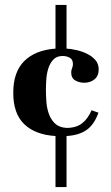

<svg xmlns="http://www.w3.org/2000/svg" viewBox="-20 -667 454 782"><path d="M34 -289Q34 -374 79 -418.5Q124 -463 206 -469V-647H251V-469Q269 -468 291.5 -463Q314 -458 334.5 -448Q355 -438 368.5 -422.5Q382 -407 382 -384Q382 -358 365 -344Q348 -330 323 -330Q303 -330 286.5 -339.5Q270 -349 270 -372Q270 -381 273.5 -389Q277 -397 277 -406Q277 -425 264 -432Q251 -439 235 -439Q211 -439 197 -424Q183 -409 176.5 -387.5Q170 -366 168.5 -342.5Q167 -319 167 -301Q167 -278 169 -251.5Q171 -225 179.5 -202Q188 -179 204.5 -163.5Q221 -148 251 -146Q290 -146 314 -164.5Q338 -183 353 -218L381 -208Q364 -160 333 -138Q302 -116 251 -113V95H206V-113Q124 -118 79 -161Q34 -204 34 -289Z"/></svg>

Font: Gamine
Style: Bold
Weight: 700
Designer: Tapiwanashe Sebastian Garikayi
Version: Version 1.000